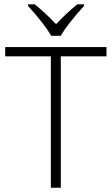

<svg xmlns="http://www.w3.org/2000/svg" viewBox="-20 -885 527 905"><path d="M266.6 0H219.7V-619.6H4.4V-663.1H481.9V-619.6H266.6ZM376 -856.9Q298.8 -772 266.1 -716.3H221.7Q187.5 -773.9 112.3 -856.9V-864.7H144Q195.8 -822.3 244.1 -771Q293 -822.8 344.2 -864.7H376Z"/></svg>

Font: Bpm'online Open Sans Light
Style: Regular
Weight: 300
Foundry: Ascender Corporation
Version: Version 1.10